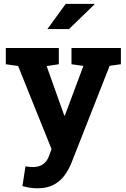

<svg xmlns="http://www.w3.org/2000/svg" viewBox="-20 -782 667 1015"><path d="M177.2 213.4Q159.2 213.4 138.2 210.2Q117.2 207 98.6 201.7L114.7 97.2Q124 99.1 135.3 100.1Q146.5 101.1 154.8 101.1Q219.2 101.1 240.7 38.6L252.4 5.9L75.7 -433.1L10.7 -442.4V-528.3H291V-442.4L226.6 -432.6L309.6 -199.7L319.8 -170.9H322.8L420.9 -433.6L357.9 -442.4V-528.3H619.1V-442.4L559.6 -434.1L357.9 78.6Q343.3 115.2 320.6 146Q297.9 176.8 262.9 195.1Q228 213.4 177.2 213.4ZM230.5 -628.4 327.6 -761.7H478.5L479.5 -758.8L344.7 -628.4Z"/></svg>

Font: Roboto Slab
Style: Bold
Weight: 700
Designer: Google
Version: Version 2.000; ttfautohint (v1.8.1.43-b0c9)